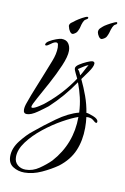

<svg xmlns="http://www.w3.org/2000/svg" viewBox="-67 -352 367 563"><g transform="rotate(10 116.5 -71.0)"><path d="M45 170Q26 170 11 160.5Q-4 151 -4 130Q-4 106 14 83Q32 60 49 47Q74 26 108 1.5Q142 -23 173 -31Q172 -54 167 -75.5Q162 -97 154 -118Q123 -72 82 -34Q72 -26 53.5 -13Q35 0 22 0Q12 0 12 -12Q12 -21 17 -34Q25 -57 34.5 -80Q44 -103 53 -126Q60 -144 69 -166.5Q78 -189 78 -208Q78 -212 77 -217Q76 -222 71 -222Q65 -222 56 -215Q47 -208 43 -208Q40 -208 40 -210Q40 -216 49 -221.5Q58 -227 69 -231Q80 -235 85 -235Q99 -235 105.5 -226Q112 -217 112 -204Q112 -187 100 -159Q88 -131 72 -101.5Q56 -72 44 -50.5Q32 -29 32 -24Q32 -21 35 -21Q41 -21 55 -30Q69 -39 73 -43Q96 -62 115 -83Q134 -104 150 -128Q148 -133 143 -142.5Q138 -152 138 -157Q138 -163 148 -169.5Q158 -176 169.5 -181Q181 -186 185 -186Q192 -186 192 -180Q192 -171 180 -154Q168 -137 162 -129Q173 -106 181.5 -82.5Q190 -59 194 -34Q200 -34 215 -28Q230 -22 230 -14Q230 -10 227 -10Q224 -10 217 -16.5Q210 -23 196 -22Q197 -14 197.5 -6Q198 2 198 10Q198 48 185 78.5Q172 109 142 132Q122 146 96 158Q70 170 45 170ZM157 -139Q162 -147 166.5 -156Q171 -165 176 -173Q168 -170 161.5 -165.5Q155 -161 147 -156Q151 -152 153 -148Q155 -144 157 -139ZM47 161Q68 161 87 148Q106 135 120 121Q173 62 173 -18Q155 -12 128 3Q101 18 74.5 39Q48 60 30.5 83.5Q13 107 13 129Q13 144 23 152.5Q33 161 47 161ZM115 -255H113Q109 -255 105 -261Q101 -267 100 -273Q100 -274 99.5 -274.5Q99 -275 99 -276Q99 -282 104 -286Q109 -290 111 -291Q114 -294 123.5 -300Q133 -306 142 -310Q151 -314 151 -309Q151 -306 144 -302.5Q137 -299 132 -276Q130 -270 127 -264.5Q124 -259 115 -255ZM201 -255H199Q195 -255 191 -261Q187 -267 186 -273V-274Q186 -281 191 -285.5Q196 -290 197 -291Q200 -294 209.5 -299.5Q219 -305 228 -309Q237 -313 237 -310Q239 -306 232 -303Q225 -300 219 -276Q217 -270 214 -264.5Q211 -259 201 -255Z"/></g></svg>

Font: Fuggles
Style: Regular
Weight: 400
Designer: Rob Leuschke
Foundry: Robert E. Leuschke
Version: Version 1.100; ttfautohint (v1.8.3)